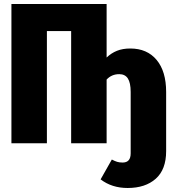

<svg xmlns="http://www.w3.org/2000/svg" viewBox="-20 -715 864 958"><path d="M809 -256V39Q809 131 757 177Q705 223 617 223Q538 223 482 180L538 81Q553 89 564.5 92.5Q576 96 592 96Q632 96 632 50V-256Q632 -302 618 -323.5Q604 -345 575 -345Q537 -345 512 -318V0H335V-560H214V0H37V-695H512V-428Q535 -450 563.5 -461.5Q592 -473 630 -473Q714 -473 761.5 -416Q809 -359 809 -256Z"/></svg>

Font: Fira Sans Extra Condensed ExtraBold
Style: Regular
Weight: 800
Width: 1
Designer: Carrois Corporate & Edenspiekermann AG
Foundry: Carrois Corporate GbR & Edenspiekermann AG
Version: Version 4.203